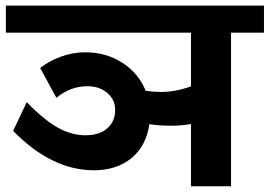

<svg xmlns="http://www.w3.org/2000/svg" viewBox="-35 -649 939 669"><path d="M630.4 0V-216.8Q595.2 -210.9 559.1 -210.9Q522 -210.9 485.4 -216.3Q474.6 -140.6 423.1 -98.1Q371.6 -55.7 292.5 -55.7Q145 -55.7 10.7 -192.9L58.1 -293Q120.6 -229 168 -203.4Q215.3 -177.7 262.7 -177.7Q312 -177.7 339.4 -202.4Q366.7 -227.1 366.2 -266.6Q366.2 -301.8 338.6 -325.2Q311 -348.6 270 -348.6Q210 -348.6 161.6 -308.1L105 -412.1Q135.3 -436 176.5 -451.4Q217.8 -466.8 262.2 -466.8Q334.5 -466.8 391.4 -430.2Q448.2 -393.6 472.7 -332.5Q502.4 -328.6 527.3 -328.6Q576.7 -328.6 630.4 -348.1V-535.2H-14.6V-629.4H884.8V-535.2H770V0Z"/></svg>

Font: Khula Bold
Style: Regular
Weight: 700
Designer: Erin McLaughlin, Steve Matteson
Version: Version 1.000;PS 1.0;hotconv 1.0.72;makeotf.lib2.5.5900